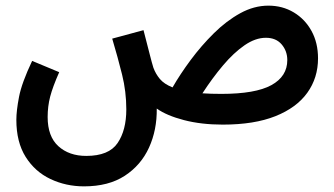

<svg xmlns="http://www.w3.org/2000/svg" viewBox="-20 -429 1184 681"><path d="M278 232Q214 232 159 206Q104 180 71 127.5Q38 75 38 -4Q38 -36 47.5 -85.5Q57 -135 94 -213L190 -173Q167 -121 158 -86.5Q149 -52 149 -14Q149 55 187 89.5Q225 124 286 124Q366 124 397 78.5Q428 33 428 -41Q428 -104 413 -164.5Q398 -225 378 -292L489 -322Q504 -264 511.5 -234.5Q519 -205 524 -189Q532 -167 547 -149Q562 -131 592 -119Q619 -166 656.5 -216.5Q694 -267 738.5 -311Q783 -355 832 -382Q881 -409 932 -409Q982 -409 1022 -385Q1062 -361 1085 -319Q1108 -277 1108 -222Q1108 -153 1070 -100Q1032 -47 957 -17Q882 13 770 13Q694 13 632.5 -3Q571 -19 536 -44Q537 32 508.5 94.5Q480 157 422.5 194.5Q365 232 278 232ZM923 -295Q886 -295 847.5 -268.5Q809 -242 771 -197Q733 -152 698 -98Q728 -96 765 -96Q886 -96 942.5 -127Q999 -158 999 -216Q999 -248 979 -271.5Q959 -295 923 -295Z"/></svg>

Font: Noto Sans Arabic ExtCond SemBd
Style: Regular
Weight: 600
Width: 2
Designer: Monotype Design Team, Nadine Chahine, Nizar Qandah and Khaled Hosny
Foundry: Monotype Imaging Inc.
Version: Version 2.012; ttfautohint (v1.8.4.7-5d5b)